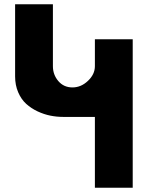

<svg xmlns="http://www.w3.org/2000/svg" viewBox="-20 -880 704 900"><path d="M50.8 -522V-859.9H228V-569.8Q228 -529.8 253.4 -500Q278.8 -470.2 319.8 -470.2Q359.9 -470.2 392.3 -501Q424.8 -531.7 424.8 -569.8V-695.8H602.1V0H424.8V-332H275.9Q246.1 -332 216.3 -337.9Q186.5 -343.8 156.2 -357.9Q126 -372.1 102.8 -393.1Q79.6 -414.1 65.2 -447.5Q50.8 -481 50.8 -522Z"/></svg>

Font: Hussar Preview
Style: Bold
Weight: 700
Foundry: Cannot Into Space Fonts, PlusOne Fonts
Version: Version 2.29RC2 "Millennial"